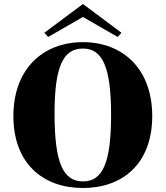

<svg xmlns="http://www.w3.org/2000/svg" viewBox="-20 -926 829 961"><path d="M395 15C596 15 742 -109 742 -345C742 -580 596 -715 395 -715C194 -715 47 -580 47 -345C47 -109 194 15 395 15ZM395 -18C297 -18 253 -109 253 -357C253 -593 296 -683 395 -683C492 -683 536 -593 536 -350C536 -109 493 -18 395 -18ZM588 -762 395 -906 202 -762 221 -741 395 -841 569 -741Z"/></svg>

Font: Sprat
Style: Bold
Weight: 700
Designer: Ethan Nakache
Foundry: Collletttivo
Version: Version 2.000;Glyphs 3.2 (3217)